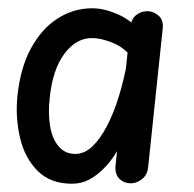

<svg xmlns="http://www.w3.org/2000/svg" viewBox="-20 -443 468 464"><path d="M154 1Q102 1 71 -30Q40 -61 28.5 -109.5Q17 -158 22 -210Q29 -279 55 -326.5Q81 -374 119.5 -398.5Q158 -423 203 -423Q231 -423 263.5 -409Q296 -395 318 -368L310 -290Q286 -325 256 -338Q226 -351 202 -351Q164 -351 135.5 -313Q107 -275 100 -205Q96 -169 101 -138.5Q106 -108 121.5 -89.5Q137 -71 162 -71Q184 -71 203 -89Q222 -107 238.5 -138.5Q255 -170 267.5 -211Q280 -252 288 -297L281 -110Q271 -90 258.5 -70.5Q246 -51 230 -35Q214 -19 195.5 -9Q177 1 154 1ZM296 0Q280 0 269 -10.5Q258 -21 259 -41L295 -378Q297 -397 309 -406.5Q321 -416 336 -416Q351 -416 363.5 -405Q376 -394 373 -372L338 -39Q336 -20 323 -10Q310 0 296 0Z"/></svg>

Font: Edu SA Beginner Medium
Style: Regular
Weight: 500
Version: Version 1.003